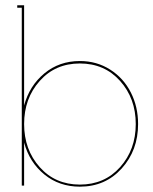

<svg xmlns="http://www.w3.org/2000/svg" viewBox="-20 -699 575 723"><path d="M44.9 -679.2H70.8V-301.8Q90.8 -376 147 -422.6Q203.1 -469.2 280.8 -469.2Q344.2 -469.2 394.8 -437Q445.3 -404.8 472.7 -350.8Q500 -296.9 500 -231.9Q500 -132.8 438.2 -64.5Q376.5 3.9 280.8 3.9Q203.1 3.9 147 -42Q90.8 -87.9 70.8 -162.1V0H62V-669.9H44.9ZM129.4 -394Q70.8 -328.1 70.8 -231.9Q70.8 -135.7 129.4 -69.8Q188 -3.9 280.8 -3.9Q373.5 -3.9 432.4 -69.8Q491.2 -135.7 491.2 -231.9Q491.2 -328.1 432.4 -394Q373.5 -460 280.8 -460Q188 -460 129.4 -394Z"/></svg>

Font: Rawengulk
Style: Ultralight
Weight: 200
Version: Version 0.92